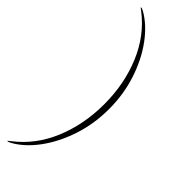

<svg xmlns="http://www.w3.org/2000/svg" viewBox="-282 -729 846 846"><g transform="rotate(45 141.0 -306.0)"><path d="M222.5 -306Q222.5 -213.5 195.2 -131.2Q168 -49 122.5 12.8Q77 74.5 22 105Q7 113 5 110Q4 109.5 6.5 107.8Q9 106 17.5 99Q104 32.5 148.2 -73.8Q192.5 -180 192.5 -306Q192.5 -432 148.2 -538.2Q104 -644.5 17.5 -711Q9 -717.5 6.5 -719.2Q4 -721 5 -722Q7 -725 22 -717Q77 -686 122.5 -624.5Q168 -563 195.2 -480.8Q222.5 -398.5 222.5 -306Z"/></g></svg>

Font: Fraunces 144pt Thin
Style: Regular
Weight: 100
Version: Version 1.000;[f99f86859]